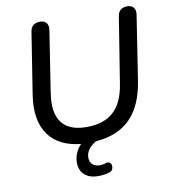

<svg xmlns="http://www.w3.org/2000/svg" viewBox="-93 -757 918 1030"><g transform="rotate(-10 366.0 -242.0)"><path d="M359 193C380 193 405 190 424 183C451 173 447 121 412 131C397 136 387 137 376 137C343 137 323 117 323 87C323 55 343 27 379 7C544 -6 630 -101 657 -273L711 -622C717 -657 701 -677 669 -677C639 -677 620 -662 616 -631L559 -275C538 -136 466 -77 343 -77C216 -77 162 -150 185 -292L236 -622C242 -657 226 -677 194 -677C163 -677 144 -662 140 -631L88 -300C57 -109 144 -7 298 7C272 34 258 66 258 103C258 155 292 193 359 193Z"/></g></svg>

Font: SN Pro Medium
Style: Italic
Weight: 400
Italic angle: -9°
Designer: Tobias Whetton
Foundry: Supernotes
Version: Version 1.001;Glyphs 3.2 (3249)